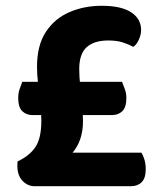

<svg xmlns="http://www.w3.org/2000/svg" viewBox="-20 -644 544 664"><path d="M367 -246H93Q71 -246 57 -259.5Q43 -273 43 -305Q43 -322 48 -336.5Q53 -351 57 -361H402Q406 -351 411.5 -336.5Q417 -322 417 -305Q417 -273 403 -259.5Q389 -246 367 -246ZM123 -227Q123 -250 119.5 -283.5Q116 -317 112 -351.5Q108 -386 108 -413Q108 -487 138.5 -533.5Q169 -580 220 -602Q271 -624 332 -624Q399 -624 433.5 -601.5Q468 -579 468 -540Q468 -524 460 -506.5Q452 -489 441 -482Q422 -492 402.5 -498Q383 -504 354 -504Q306 -504 280 -481Q254 -458 254 -405Q254 -380 257.5 -345.5Q261 -311 264 -278.5Q267 -246 267 -225Q267 -192 258 -164.5Q249 -137 231 -116H469Q475 -107 479.5 -92Q484 -77 484 -59Q484 -28 470 -14Q456 0 433 0H100Q76 0 58 -18.5Q40 -37 40 -71Q40 -80 41 -86Q82 -105 102.5 -135.5Q123 -166 123 -227Z"/></svg>

Font: Baloo Bhaijaan 2
Style: Bold
Weight: 700
Designer: Sanskriti Dholi, Noopur Datye and Ek Type
Foundry: Ek Type
Version: Version 1.701